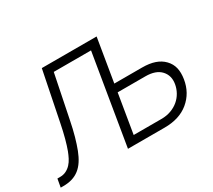

<svg xmlns="http://www.w3.org/2000/svg" viewBox="-165 -981 1373 1236"><g transform="rotate(-30 521.5 -363.5)"><path d="M-29.8 0 -18.8 -61.4H-0.4Q26.6 -61.4 46.7 -71.6Q66.8 -81.7 82 -98.2Q97.3 -114.7 108.1 -136Q119 -157.3 127.5 -179.7Q139.9 -213.1 152 -257.8Q164.1 -302.6 176.1 -362.6L249.6 -727.3H657L604 -407.7H810.4Q865.1 -407.7 904.3 -394.2Q943.5 -380.7 969.8 -353.3Q996.4 -325.6 1005 -290Q1013.5 -254.3 1006 -207.4Q991.1 -114.3 921.9 -56.8Q853.3 0 742.9 0H470.2L581 -667.6H304L239 -348Q226.6 -285.5 212.9 -236.9Q199.2 -188.2 184.3 -149.5Q169.4 -111.2 150.9 -82.9Q132.5 -54.7 108.8 -36.2Q85.2 -17.8 55.9 -8.9Q26.6 0 -9.6 0ZM546.5 -58.6H752.8Q791.9 -58.6 824.2 -70.5Q856.5 -82.4 880.7 -102.8Q904.8 -123.2 920.1 -150.6Q935.4 -177.9 940.7 -208.8Q951 -268.5 914.4 -308.2Q877.8 -348 800.4 -348H594.5Z"/></g></svg>

Font: Inter P Light
Style: Italic
Weight: 300
Italic angle: 9.39999°
Designer: Rasmus Andersson
Foundry: rsms
Version: Version 3.018;git-588b23468